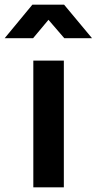

<svg xmlns="http://www.w3.org/2000/svg" viewBox="-94 -804 415 824"><path d="M49 0H180V-544H49ZM-74 -640H48L114 -719L182 -640H301L181 -784H45Z"/></svg>

Font: Plus Jakarta Sans
Style: Bold
Weight: 700
Designer: Gumpita Rahayu
Foundry: Tokotype
Version: Version 2.004; ttfautohint (v1.8.3)